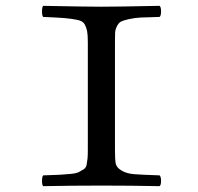

<svg xmlns="http://www.w3.org/2000/svg" viewBox="-20 -636 680 658"><path d="M374 -122Q374 -90 376.5 -76Q379 -62 396.5 -51.5Q414 -41 440.5 -39Q467 -37 527 -35Q532 -30 532 -16Q532 -2 527 2Q427 0 328 0Q226 0 128 2Q124 -2 124 -16Q124 -30 128 -35Q163 -36 183 -37Q203 -38 222.5 -40Q242 -42 250.5 -46.5Q259 -51 267 -56Q275 -61 277 -72Q279 -83 280 -93Q281 -103 281 -122V-491Q281 -517 278.5 -529.5Q276 -542 270 -553Q264 -564 244.5 -568Q225 -572 201 -574Q177 -576 128 -578Q124 -582 124 -597Q124 -612 128 -616Q278 -613 327 -613Q380 -613 527 -616Q532 -612 532 -597Q532 -582 527 -578Q486 -577 464 -576Q442 -575 422 -570.5Q402 -566 394.5 -562Q387 -558 381 -546.5Q375 -535 374.5 -524Q374 -513 374 -491Z"/></svg>

Font: Linux Libertine Mono O
Style: Mono
Weight: 400
Designer: Philipp H. Poll
Foundry: Philipp H. Poll
Version: Version 5.1.7